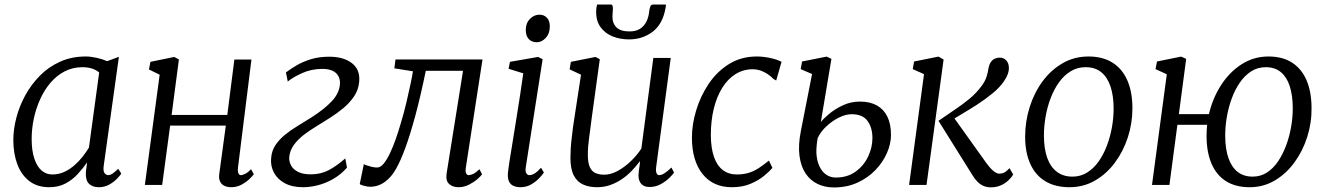

<svg xmlns="http://www.w3.org/2000/svg" viewBox="-20 -812 5821 843"><path d="M435.5 -85Q432 -60.5 439.2 -51.8Q446.5 -43 454.5 -43Q464.5 -43 474.8 -50.2Q485 -57.5 499 -71L512.5 -50Q509 -43.5 495.5 -29Q482 -14.5 461 -2.2Q440 10 414 10Q386.5 10 370.8 -5.2Q355 -20.5 357 -56.5L362.5 -99Q344.5 -73 321.2 -47.8Q298 -22.5 267.2 -6.2Q236.5 10 196 10Q144 10 109 -16.8Q74 -43.5 56.2 -90.5Q38.5 -137.5 38.5 -197.5Q38.5 -244 51.8 -295Q65 -346 91 -393.5Q117 -441 155.2 -479.8Q193.5 -518.5 244 -541.2Q294.5 -564 357 -564Q378 -564 404 -558.2Q430 -552.5 450.5 -543.5L502 -562.5ZM415.5 -494Q401 -506 382.2 -511.5Q363.5 -517 342 -517Q299.5 -517 264.2 -498.8Q229 -480.5 202 -449Q175 -417.5 156.5 -376.8Q138 -336 128.5 -291.2Q119 -246.5 119 -202Q119 -150.5 130.8 -115.5Q142.5 -80.5 162.8 -63.2Q183 -46 209.5 -46Q238 -46 262.2 -57.2Q286.5 -68.5 307 -86.5Q327.5 -104.5 343.5 -125Q359.5 -145.5 370.5 -164Z M1025 -77.5Q1023 -59.5 1026.8 -51.2Q1030.5 -43 1036.5 -43Q1045.5 -43 1056.8 -48.8Q1068 -54.5 1082.5 -69L1094.5 -47Q1090 -40.5 1076 -26.8Q1062 -13 1041 -1.5Q1020 10 995 10Q978.5 10 965.5 4Q952.5 -2 946 -15.5Q939.5 -29 943 -50.5L971.5 -260.5H727L692 0H616L681 -484L634 -507L640.5 -540.5L745 -562L765.5 -551L733.5 -307.5H978L1009 -550.5H1084Z M1310.5 10Q1263 10 1230.5 -7.5Q1198 -25 1182.5 -54.5Q1167 -84 1170.5 -118Q1173 -150.5 1189.5 -175Q1206 -199.5 1231 -220Q1256 -240.5 1286.5 -258.8Q1317 -277 1347.5 -296.5Q1405 -333.5 1437 -367.8Q1469 -402 1472.5 -441.5Q1474 -463 1465.5 -478.2Q1457 -493.5 1439.5 -501.5Q1422 -509.5 1396 -509.5Q1347 -509.5 1306 -490.8Q1265 -472 1243.5 -454L1235.5 -494Q1255 -509 1282.2 -525Q1309.5 -541 1345 -552Q1380.5 -563 1426 -563Q1488 -563 1525 -534.8Q1562 -506.5 1557 -453Q1554 -418 1535 -389.5Q1516 -361 1487.5 -337.2Q1459 -313.5 1427.5 -293.8Q1396 -274 1367 -256Q1338.5 -239 1312.5 -218.8Q1286.5 -198.5 1269.8 -175Q1253 -151.5 1250 -123Q1248.5 -103 1258 -85.5Q1267.5 -68 1289 -57.2Q1310.5 -46.5 1344 -46.5Q1388.5 -46.5 1423.5 -65Q1458.5 -83.5 1496 -116.5L1503.5 -76Q1476 -45 1442.5 -26Q1409 -7 1375 1.5Q1341 10 1310.5 10Z M2025.5 -77.5Q2022.5 -59 2026.5 -51Q2030.5 -43 2037 -43Q2047 -43 2058.5 -48.8Q2070 -54.5 2085 -69L2096.5 -47Q2092.5 -40 2077.2 -26.5Q2062 -13 2039.8 -1.5Q2017.5 10 1993 10Q1968 10 1952 -4.2Q1936 -18.5 1941 -51L2013 -501H1849.5Q1826 -387 1803.5 -304Q1781 -221 1760 -163.5Q1739 -106 1718.5 -70Q1698 -33.5 1669 -12.8Q1640 8 1604.5 8Q1593.5 8 1577.2 3.5Q1561 -1 1559.5 -4L1577.5 -91.5Q1580 -89.5 1589.8 -86Q1599.5 -82.5 1612 -79.5Q1624.5 -76.5 1636 -76.5Q1650.5 -76.5 1664.5 -93.5Q1678.5 -110.5 1692 -138.8Q1705.5 -167 1717.8 -202Q1730 -237 1740.5 -273.5Q1754.5 -320 1765 -365Q1775.5 -410 1783 -445.5Q1790.5 -481 1793 -499L1711.5 -512L1716.5 -551H2098.5Z M2265 10Q2248 10 2234.8 4.2Q2221.5 -1.5 2215 -15Q2208.5 -28.5 2210 -50.5Q2211.5 -68.5 2217.2 -105Q2223 -141.5 2230.8 -189.2Q2238.5 -237 2247 -289.8Q2255.5 -342.5 2263.5 -394.2Q2271.5 -446 2277.5 -490L2213 -510L2219 -540.5L2342.5 -562L2362.5 -552L2288.5 -78Q2285.5 -59.5 2291 -51.2Q2296.5 -43 2303.5 -43Q2314.5 -43 2326.5 -50Q2338.5 -57 2355.5 -75.5L2368 -54.5Q2363.5 -47 2349.2 -31.5Q2335 -16 2313.5 -3Q2292 10 2265 10ZM2337 -626.5Q2315 -626.5 2301.8 -640.2Q2288.5 -654 2288.5 -680.5Q2288.5 -710.5 2306.8 -729Q2325 -747.5 2348.5 -747.5Q2368.5 -747.5 2381.2 -734.2Q2394 -721 2394 -696.5Q2394 -664.5 2376.2 -645.5Q2358.5 -626.5 2337 -626.5Z M2601.5 10Q2566 10 2539.8 -2Q2513.5 -14 2499 -42.2Q2484.5 -70.5 2484.5 -120Q2484.5 -137 2485.8 -158.2Q2487 -179.5 2489.8 -203.5Q2492.5 -227.5 2495.5 -251Q2498.5 -274.5 2502 -294.5L2531 -484L2481 -507.5L2486.5 -540.5L2594.5 -562L2613.5 -552L2577.5 -290.5Q2575 -269.5 2572.2 -249Q2569.5 -228.5 2566.8 -208.8Q2564 -189 2562.5 -170Q2561 -151 2561 -132.5Q2561 -97 2569.8 -78Q2578.5 -59 2595 -52Q2611.5 -45 2633.5 -45Q2662 -45 2692.5 -61.8Q2723 -78.5 2750.2 -104.8Q2777.5 -131 2796 -160L2848.5 -557.5H2925L2861 -79Q2858.5 -61 2862.5 -52Q2866.5 -43 2874 -43Q2884 -43 2897 -51Q2910 -59 2928 -76.5L2939.5 -54.5Q2935.5 -47.5 2920 -32Q2904.5 -16.5 2881.8 -3.8Q2859 9 2832 9Q2804.5 9 2792.2 -9Q2780 -27 2784.5 -56Q2784.5 -57.5 2785 -62.8Q2785.5 -68 2786.8 -75Q2788 -82 2788.8 -89.2Q2789.5 -96.5 2790 -102.5L2789 -103.5Q2773 -82 2753.2 -61.5Q2733.5 -41 2709.8 -25Q2686 -9 2659 0.5Q2632 10 2601.5 10ZM2662 -792Q2668 -792 2669.5 -786.5Q2671 -781 2671 -773Q2671 -766 2670 -756.8Q2669 -747.5 2669 -740.5Q2668.5 -710 2686.5 -692Q2704.5 -674 2743.5 -674Q2772 -674 2790 -685.5Q2808 -697 2818 -716.8Q2828 -736.5 2830.5 -762.5Q2831.5 -773 2835 -782.5Q2838.5 -792 2846.5 -792H2903.5Q2903.5 -788.5 2903.5 -784.8Q2903.5 -781 2902 -776Q2889.5 -705.5 2845 -672.2Q2800.5 -639 2742 -639Q2703 -639 2670.2 -652Q2637.5 -665 2617.2 -692.2Q2597 -719.5 2597.5 -761.5Q2597.5 -769 2598.5 -776.8Q2599.5 -784.5 2601.5 -792Z M3193.5 10Q3110.5 10 3064.2 -48.5Q3018 -107 3018 -208Q3018 -266 3036.8 -328Q3055.5 -390 3091.5 -443.8Q3127.5 -497.5 3180.8 -530.8Q3234 -564 3303 -564Q3329.5 -564 3360 -557.8Q3390.5 -551.5 3411.5 -540.5L3388 -458.5L3376.5 -465Q3364 -478 3348.8 -487.8Q3333.5 -497.5 3317.8 -502.8Q3302 -508 3286 -508Q3244 -508 3210 -487Q3176 -466 3151.5 -427Q3127 -388 3114 -335Q3101 -282 3101 -217.5Q3101.5 -161.5 3114.8 -123.2Q3128 -85 3153.5 -65.5Q3179 -46 3215 -46Q3245 -46 3268.5 -53.5Q3292 -61 3313 -75Q3334 -89 3356 -107L3371.5 -75Q3359 -60 3334.8 -40Q3310.5 -20 3275.2 -5Q3240 10 3193.5 10Z M3641.5 11Q3602 11 3570 -4.2Q3538 -19.5 3517.2 -50.2Q3496.5 -81 3490.2 -128Q3484 -175 3496.5 -238L3545.5 -487L3495.5 -508.5L3501.5 -542L3609.5 -563.5L3630.5 -553.5L3584 -276Q3595 -290.5 3620.2 -311.8Q3645.5 -333 3680.5 -349.5Q3715.5 -366 3756 -366Q3799.5 -366 3829.8 -349.2Q3860 -332.5 3876 -300Q3892 -267.5 3892 -219.5Q3892 -180.5 3874.2 -140Q3856.5 -99.5 3823.5 -65.2Q3790.5 -31 3744.5 -10Q3698.5 11 3641.5 11ZM3649.5 -32.5Q3701 -32.5 3737 -58.8Q3773 -85 3791.8 -125Q3810.5 -165 3810.5 -206Q3810.5 -251 3789.2 -280.8Q3768 -310.5 3719.5 -310.5Q3692.5 -310.5 3662.8 -295.5Q3633 -280.5 3607.5 -256.5Q3582 -232.5 3570 -205.5Q3567 -188 3565.5 -171.2Q3564 -154.5 3564.5 -139Q3566.5 -106 3577.8 -82Q3589 -58 3607.5 -45.2Q3626 -32.5 3649.5 -32.5Z M3971.5 0 4037 -486.5 3987.5 -508.5 3993.5 -542 4100.5 -563.5 4123 -550.5 4048 0ZM4330.5 10.5Q4314 10.5 4299.5 4.8Q4285 -1 4272.5 -13.2Q4260 -25.5 4249 -44L4100.5 -281.5Q4137.5 -307.5 4172.2 -330.5Q4207 -353.5 4237.2 -378.8Q4267.5 -404 4290.5 -435.5Q4306 -456.5 4312 -476.5Q4318 -496.5 4320 -512Q4323 -528 4329.8 -538.5Q4336.5 -549 4347 -554Q4357.5 -559 4369.5 -559Q4386.5 -559 4397.5 -547.5Q4408.5 -536 4409.5 -517.5Q4410.5 -503.5 4405 -487.5Q4399.5 -471.5 4387.5 -454.5Q4369.5 -428 4337.8 -402Q4306 -376 4270.8 -353.2Q4235.5 -330.5 4205 -312.5Q4174.5 -294.5 4159 -284L4157.5 -310.5L4311.5 -95Q4325.5 -75.5 4340.5 -62.5Q4355.5 -49.5 4368 -49.5Q4378.5 -49.5 4388 -53.8Q4397.5 -58 4412.5 -73.5L4428.5 -46Q4421 -32.5 4407 -19.5Q4393 -6.5 4373.8 2Q4354.5 10.5 4330.5 10.5Z M4759 -564Q4821.5 -564 4864.5 -537Q4907.5 -510 4929.8 -459Q4952 -408 4952 -336Q4952 -271 4932 -209.2Q4912 -147.5 4875.2 -98Q4838.5 -48.5 4787.8 -19.2Q4737 10 4675.5 10Q4613.5 10 4570 -16Q4526.5 -42 4503.8 -92Q4481 -142 4481 -212Q4481 -278.5 4500.8 -341.5Q4520.5 -404.5 4557.2 -454.5Q4594 -504.5 4645.2 -534.2Q4696.5 -564 4759 -564ZM4746.5 -517Q4710 -517 4680.8 -499Q4651.5 -481 4629.5 -450.2Q4607.5 -419.5 4592.8 -380.5Q4578 -341.5 4570.8 -299.5Q4563.5 -257.5 4563.5 -217.5Q4563.5 -159 4578 -118.8Q4592.5 -78.5 4620.5 -57.5Q4648.5 -36.5 4689 -36.5Q4724.5 -36.5 4753.2 -54.5Q4782 -72.5 4803.8 -103.2Q4825.5 -134 4840 -172.5Q4854.5 -211 4862 -252.8Q4869.5 -294.5 4869.5 -334.5Q4869.5 -391 4856 -431.8Q4842.5 -472.5 4815.5 -494.8Q4788.5 -517 4746.5 -517Z M5156 -311H5288Q5304 -380 5340.8 -437.5Q5377.5 -495 5431 -529.5Q5484.5 -564 5549.5 -564Q5610.5 -564 5652.2 -537.5Q5694 -511 5716 -460.8Q5738 -410.5 5738.5 -339.5Q5739.5 -274 5719.8 -211.5Q5700 -149 5663.5 -99Q5627 -49 5577 -19.5Q5527 10 5466.5 10Q5405 10 5363 -16.5Q5321 -43 5299.5 -93Q5278 -143 5277.5 -213Q5277.5 -226 5278.2 -239Q5279 -252 5280 -264H5149.5L5114.5 0H5038L5103 -486L5053.5 -508.5L5060 -542L5166 -563.5L5188 -553.5ZM5537.5 -517Q5502 -517 5473.5 -498.8Q5445 -480.5 5423.5 -449.2Q5402 -418 5387.8 -378.8Q5373.5 -339.5 5366.2 -296.5Q5359 -253.5 5359.5 -212.5Q5360 -156.5 5374 -117Q5388 -77.5 5414.5 -57Q5441 -36.5 5480 -36.5Q5515 -36.5 5543 -54.8Q5571 -73 5592 -104.2Q5613 -135.5 5627.5 -175Q5642 -214.5 5649.2 -257.2Q5656.5 -300 5656 -340.5Q5655.5 -395 5642.5 -434.5Q5629.5 -474 5603.5 -495.5Q5577.5 -517 5537.5 -517Z"/></svg>

Font: Merriweather 28pt Light
Style: Italic
Weight: 300
Italic angle: -7.8°
Version: Version 2.101